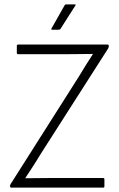

<svg xmlns="http://www.w3.org/2000/svg" viewBox="-20 -859 547 879"><path d="M32 0Q26 0 26 -6V-8Q26 -12 29 -17L342 -510Q373 -562 405 -611V-612Q378 -612 351 -611.5Q324 -611 298 -611H63Q57 -611 57 -617V-649Q57 -655 63 -655H472Q478 -655 478 -649V-647Q478 -642 475 -637L163 -149Q147 -122 130 -96Q113 -70 96 -44V-43Q124 -43 151 -43.5Q178 -44 205 -44H452Q458 -44 458 -38V-6Q458 0 452 0ZM219 -723Q212 -723 216 -729L276 -835Q279 -839 282 -839H321Q330 -839 324 -832L257 -727Q255 -723 249 -723Z"/></svg>

Font: Sofia Sans Semi Condensed Light
Style: Regular
Weight: 300
Designer: Botio Nikoltchev, Ani Petrova
Foundry: lettersoup
Version: Version 4.100; ttfautohint (v1.8.4.7-5d5b)